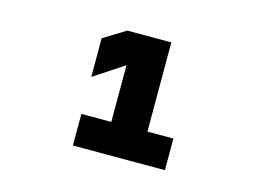

<svg xmlns="http://www.w3.org/2000/svg" viewBox="-67 -1022 884 657"><g transform="rotate(15 375.0 -694.0)"><path d="M233 -480V-592H339V-866L400 -833L233 -723V-860L311 -908H467V-592H559V-480Z"/></g></svg>

Font: Martian Mono SemiExpanded SemiExpanded
Style: Bold
Weight: 700
Width: 6
Monospace: yes
Version: Version 1.000